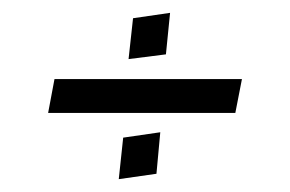

<svg xmlns="http://www.w3.org/2000/svg" viewBox="-20 -408 447 296"><path d="M242.2 -388.2 185.1 -379.9 178.2 -316.9 235.8 -324.2ZM54.2 -233.9H342.8L353 -286.1H64ZM227.1 -204.1 169.9 -195.8 163.1 -131.8 221.2 -140.1Z"/></svg>

Font: Comic Neue Angular
Style: Regular
Weight: 400
Designer: Craig Rozynski
Foundry: Craig Rozynski
Version: Version 2.003